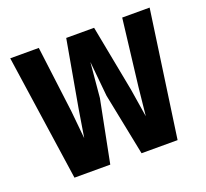

<svg xmlns="http://www.w3.org/2000/svg" viewBox="-101 -676 852 796"><g transform="rotate(-20 325.0 -278.0)"><path d="M99 0 18 -556H144L181 -263L193 -140L213 -263L265 -556H388L444 -263L464 -138L477 -263L512 -556H633L554 0H395L340 -274L325 -428L311 -274L257 0Z"/></g></svg>

Font: Azeret Mono Thin SemiBold
Style: Regular
Weight: 600
Version: Version 1.002